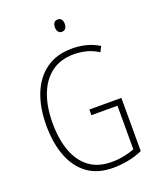

<svg xmlns="http://www.w3.org/2000/svg" viewBox="-166 -1009 915 1116"><g transform="rotate(-20 292.0 -450.5)"><path d="M323 -356H521V-27Q479 -8 432 1Q385 10 339 10Q243 10 180.5 -36Q118 -82 87 -164Q56 -246 56 -355Q56 -464 89 -547Q122 -630 187 -677Q252 -724 348 -724Q392 -724 433 -714Q474 -704 514 -680L497 -647Q459 -671 421.5 -680Q384 -689 348 -689Q264 -689 208 -647Q152 -605 123.5 -529.5Q95 -454 95 -355Q95 -254 122.5 -180Q150 -106 204.5 -65.5Q259 -25 343 -25Q382 -25 418.5 -32.5Q455 -40 484 -51V-321H323ZM328 -911Q345 -911 352 -900Q359 -889 359 -874Q359 -856 351 -845.5Q343 -835 328 -835Q313 -835 305.5 -846Q298 -857 298 -873Q298 -889 305 -900Q312 -911 328 -911Z"/></g></svg>

Font: Noto Sans Lao Looped Condensed ExtraLight
Style: Regular
Weight: 200
Width: 3
Designer: Mark Frömberg, Ben Mitchell
Foundry: The Fontpad Ltd
Version: Version 1.002; ttfautohint (v1.8.4.7-5d5b)